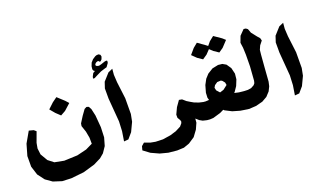

<svg xmlns="http://www.w3.org/2000/svg" viewBox="-114 -1253 3023 1794"><g transform="rotate(-15 1397.5 -356.0)"><path d="M443.4 -600.6 399.4 -562.5 349.6 -506.8 395.5 -460.9 442.4 -423.8 488.3 -455.1 545.9 -516.6 514.6 -545.9ZM772.5 -221.7 752 -340.8 730.5 -408.2 712.9 -434.6 691.4 -439.5 669.9 -425.8 635.7 -368.2 602.5 -303.7 600.6 -278.3 627 -217.8 644.5 -154.3 650.4 -94.7 585 -55.7 492.2 -24.4 361.3 -7.8 267.6 -17.6 210 -54.7 162.1 -122.1 149.4 -182.6 154.3 -236.3 182.6 -340.8 159.2 -357.4 113.3 -365.2 61.5 -252.9 39.1 -138.7 47.9 -33.2 83 50.8 139.6 113.3 207 152.3 293 171.9 381.8 168 507.8 143.6 621.1 99.6 689.5 57.6 727.5 19.5 761.7 -42 777.3 -122.1Z M930.7 -818.4 942.4 -833 949.2 -858.4 943.4 -876 927.7 -884.8 909.2 -882.8 893.6 -876 866.2 -854.5 845.7 -827.1 835.9 -793.9 835 -764.6 840.8 -752 854.5 -743.2 835 -729.5 822.3 -699.2 819.3 -681.6 826.2 -677.7 836.9 -680.7 859.4 -695.3 908.2 -724.6 948.2 -741.2 968.8 -749 990.2 -785.2 991.2 -804.7 982.4 -809.6 963.9 -804.7 930.7 -790 909.2 -782.2 896.5 -781.2 880.9 -785.2 873 -793.9 875 -804.7 885.7 -817.4 902.3 -825.2 912.1 -824.2 916 -818.4 922.9 -815.4ZM973.6 -698.2 917 -623 902.3 -561.5 911.1 -460.9 950.2 -230.5 954.1 -134.8 947.3 -37.1 991.2 -44.9 1033.2 -103.5 1067.4 -195.3 1075.2 -268.6 1062.5 -423.8 1027.3 -588.9 1016.6 -663.1V-721.7Z M1543 -279.3 1507.8 -218.8 1483.4 -152.3 1486.3 -121.1 1505.9 -93.8 1511.7 -78.1 1507.8 -62.5 1488.3 -35.2 1438.5 -3.9 1379.9 19.5 1303.7 38.1 1231.4 42 1181.6 37.1 1124 21.5 1097.7 48.8 1090.8 87.9 1157.2 128.9 1239.3 158.2 1320.3 171.9 1405.3 172.9 1472.7 164.1 1528.3 138.7 1585.9 92.8 1624 30.3 1645.5 -31.2V-71.3L1677.7 -47.9L1708 -34.2L1748 -28.3H1778.3L1797.9 -37.1L1807.6 -68.4L1806.6 -143.6L1791 -187.5L1770.5 -201.2H1758.8L1717.8 -207L1672.9 -219.7L1640.6 -234.4L1607.4 -251L1588.9 -264.6L1572.3 -276.4Z M2005.9 -773.4 1964.8 -734.4 1937.5 -695.3 1918 -708 1842.8 -752 1802.7 -712.9 1760.7 -654.3 1808.6 -615.2 1859.4 -586.9 1901.4 -621.1 1936.5 -665 1971.7 -637.7 2022.5 -609.4 2063.5 -643.6 2113.3 -707 2082 -730.5ZM1777.3 -28.3 1810.5 -33.2 1882.8 -61.5 1918.9 -83 1928.7 -75.2 1996.1 -47.9 2070.3 -33.2 2142.6 -28.3H2164.1L2184.6 -37.1L2192.4 -68.4L2191.4 -143.6L2175.8 -187.5L2155.3 -201.2H2140.6L2102.5 -202.1L2058.6 -208L2065.4 -216.8L2092.8 -265.6L2111.3 -326.2L2112.3 -380.9L2092.8 -439.5L2057.6 -482.4L2021.5 -499L1980.5 -500L1921.9 -482.4L1872.1 -445.3L1840.8 -404.3L1817.4 -349.6L1803.7 -278.3L1805.7 -229.5L1814.5 -207L1807.6 -205.1L1779.3 -201.2H1749L1731.4 -191.4L1721.7 -158.2L1725.6 -68.4L1738.3 -39.1L1754.9 -28.3ZM1932.6 -247.1 1902.3 -275.4 1893.6 -302.7 1904.3 -325.2 1931.6 -347.7 1967.8 -352.5 1981.4 -345.7 2002 -324.2 2008.8 -298.8 1969.7 -262.7Z M2390.6 -183.6 2396.5 -227.5 2394.5 -371.1 2393.6 -487.3 2394.5 -535.2 2408.2 -575.2 2434.6 -615.2 2425.8 -639.6 2402.3 -662.1 2355.5 -711.9 2336.9 -751 2319.3 -761.7 2297.9 -762.7 2253.9 -709 2236.3 -645.5 2248 -594.7 2256.8 -525.4 2265.6 -410.2 2267.6 -270.5 2263.7 -247.1 2252 -230.5 2222.7 -210.9 2190.4 -203.1 2157.2 -201.2H2133.8L2116.2 -191.4L2106.4 -158.2L2110.4 -68.4L2123 -39.1L2139.6 -28.3H2157.2L2223.6 -38.1L2291 -61.5L2338.9 -94.7L2373 -138.7Z M2627 -700.2 2570.3 -625 2555.7 -563.5 2564.5 -462.9 2603.5 -232.4 2607.4 -136.7 2600.6 -39.1 2644.5 -46.9 2686.5 -105.5 2720.7 -197.3 2728.5 -270.5 2715.8 -425.8 2680.7 -590.8 2669.9 -665V-723.6Z"/></g></svg>

Font: MaokenAssortedSans-TC
Style: Regular
Weight: 500
Version: Version 0.83